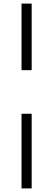

<svg xmlns="http://www.w3.org/2000/svg" viewBox="-20 -800 280 1070"><path d="M100 -409H156.5V-780H100ZM100 250H156.5V-166H100Z"/></svg>

Font: Besley
Style: Regular
Weight: 400
Designer: Owen Earl
Foundry: indestructible type*
Version: Version 4.000